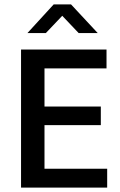

<svg xmlns="http://www.w3.org/2000/svg" viewBox="-20 -856 546 876"><path d="M76 -630H466V-544H183V-370H440V-285H183V-86H469V0H76ZM225 -836H304L426 -705H339L264 -784L189 -705H105Z"/></svg>

Font: Ek Mukta Medium
Style: Regular
Weight: 500
Designer: Girish Dalvi and Yashodeep Gholap
Foundry: Ek Type
Version: Version 2.538;PS 1.002;hotconv 16.6.51;makeotf.lib2.5.65220;